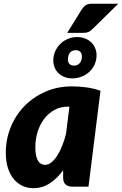

<svg xmlns="http://www.w3.org/2000/svg" viewBox="-20 -980 641 1008"><path d="M10.5 0ZM444.5 0H361.5Q347 0 337.2 -3.8Q327.5 -7.5 321.8 -14Q316 -20.5 313.8 -29.5Q311.5 -38.5 311.5 -49V-86Q279.5 -42 240.5 -17Q201.5 8 154.5 8Q126.5 8 100.5 -3.2Q74.5 -14.5 54.5 -37.2Q34.5 -60 22.5 -95.2Q10.5 -130.5 10.5 -178.5Q10.5 -249 36.2 -312.2Q62 -375.5 108.2 -423Q154.5 -470.5 218 -498.5Q281.5 -526.5 357.5 -526.5Q394.5 -526.5 432.5 -521.5Q470.5 -516.5 507.5 -503.5ZM216.5 -114.5Q233.5 -114.5 249.5 -127.2Q265.5 -140 279.8 -162Q294 -184 306 -213.5Q318 -243 326.5 -276.5L344.5 -420H335.5Q297.5 -420 266.2 -403Q235 -386 212.5 -356.8Q190 -327.5 177.8 -288.8Q165.5 -250 165.5 -206Q165.5 -181 169.5 -163.5Q173.5 -146 180.2 -135.2Q187 -124.5 196.2 -119.5Q205.5 -114.5 216.5 -114.5ZM260.5 -675.5Q263.5 -700.5 275 -721Q286.5 -741.5 303.5 -755.8Q320.5 -770 341.5 -777.8Q362.5 -785.5 384.5 -785.5Q407 -785.5 427 -777.8Q447 -770 461 -755.8Q475 -741.5 482 -721Q489 -700.5 486 -675.5Q483 -651 471.5 -631.2Q460 -611.5 442.8 -597.5Q425.5 -583.5 403.8 -576Q382 -568.5 359.5 -568.5Q337.5 -568.5 318.2 -576Q299 -583.5 285.2 -597.5Q271.5 -611.5 264.8 -631.2Q258 -651 260.5 -675.5ZM337 -675.5Q334.5 -658 342.5 -646.8Q350.5 -635.5 369 -635.5Q386 -635.5 396.8 -646.8Q407.5 -658 409.5 -675.5Q412 -694.5 403.5 -705.5Q395 -716.5 378.5 -716.5Q359.5 -716.5 349.2 -705.5Q339 -694.5 337 -675.5ZM601 -960.5 466.5 -828.5Q455 -817 444.8 -812.2Q434.5 -807.5 418.5 -807.5H333L409 -930.5Q418.5 -945 430 -952.8Q441.5 -960.5 463 -960.5Z"/></svg>

Font: Lato Black
Style: Italic
Weight: 900
Italic angle: -7°
Designer: Lukasz Dziedzic
Foundry: tyPoland Lukasz Dziedzic
Version: Version 2.007; 2014-02-27